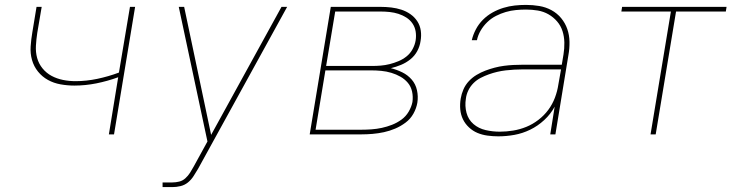

<svg xmlns="http://www.w3.org/2000/svg" viewBox="-20 -548 3040 783"><path d="M424 0 462 -233Q418 -217 373 -208Q328 -199 283 -199Q255 -199 227 -204Q199 -209 175.5 -222Q152 -235 135 -256Q118 -277 110.5 -303.5Q103 -330 105 -359Q107 -388 112 -417L129 -520H150L132 -414Q128 -388 126.5 -361.5Q125 -335 131.5 -311.5Q138 -288 153.5 -269Q169 -250 190.5 -238.5Q212 -227 237 -222Q262 -217 288 -217Q332 -217 377 -226.5Q422 -236 465 -252L510 -520H531L445 0Z M643 215V196H683Q697 196 711 192.5Q725 189 736 179Q747 169 755 156.5Q763 144 770 131L826 29L709 -520H731L841 2L1128 -520H1151L788 140Q779 155 769.5 170Q760 185 746.5 196Q733 207 716 211Q699 215 683 215Z M1243 0 1329 -520H1532Q1554 -520 1575.5 -517.5Q1597 -515 1617 -508.5Q1637 -502 1654 -490Q1671 -478 1682 -461Q1693 -444 1696 -423Q1699 -402 1695 -380Q1692 -359 1681.5 -339.5Q1671 -320 1653.5 -306Q1636 -292 1615.5 -283.5Q1595 -275 1574 -270Q1598 -264 1620.5 -253Q1643 -242 1659 -223.5Q1675 -205 1680.5 -180Q1686 -155 1682 -129Q1678 -106 1666 -84.5Q1654 -63 1634 -48Q1614 -33 1591.5 -23.5Q1569 -14 1546 -9Q1523 -4 1499.5 -2Q1476 0 1454 0ZM1310 -279H1497Q1515 -279 1533 -280.5Q1551 -282 1569 -286.5Q1587 -291 1605 -298.5Q1623 -306 1638 -318Q1653 -330 1662.5 -347.5Q1672 -365 1675 -383Q1678 -402 1675 -420Q1672 -438 1662 -452.5Q1652 -467 1637 -476.5Q1622 -486 1605 -491.5Q1588 -497 1569.5 -499Q1551 -501 1532 -501H1347ZM1267 -19H1454Q1474 -19 1495 -20.5Q1516 -22 1537 -26.5Q1558 -31 1578.5 -39Q1599 -47 1617 -60Q1635 -73 1646.5 -92.5Q1658 -112 1662 -132Q1665 -154 1660.5 -174.5Q1656 -195 1643.5 -210Q1631 -225 1613.5 -235Q1596 -245 1576 -251Q1556 -257 1535 -259Q1514 -261 1492 -261H1307Z M2012 8Q1990 8 1968 5Q1946 2 1927 -6Q1908 -14 1892.5 -28.5Q1877 -43 1868 -61.5Q1859 -80 1857 -102Q1855 -124 1859 -147Q1862 -165 1870 -183.5Q1878 -202 1892 -217Q1906 -232 1923.5 -242.5Q1941 -253 1959.5 -260Q1978 -267 1997 -272Q2016 -277 2035 -279.5Q2054 -282 2073 -283Q2092 -284 2111 -284H2271L2278 -326Q2282 -350 2281.5 -374.5Q2281 -399 2274 -421Q2267 -443 2252 -460.5Q2237 -478 2217 -489.5Q2197 -501 2173.5 -505Q2150 -509 2125 -509Q2105 -509 2084 -507Q2063 -505 2042.5 -499Q2022 -493 2002.5 -483Q1983 -473 1967 -457.5Q1951 -442 1940 -423Q1929 -404 1925 -384H1904Q1909 -406 1920.5 -428Q1932 -450 1949.5 -467.5Q1967 -485 1988.5 -497Q2010 -509 2033 -516Q2056 -523 2079 -525.5Q2102 -528 2125 -528Q2153 -528 2179.5 -523.5Q2206 -519 2229 -506.5Q2252 -494 2268.5 -474Q2285 -454 2293.5 -429.5Q2302 -405 2302.5 -377.5Q2303 -350 2298 -323L2245 0H2224L2242 -113Q2226 -83 2199.5 -58.5Q2173 -34 2142 -19Q2111 -4 2078 2Q2045 8 2012 8ZM2018 -11Q2045 -11 2072.5 -15.5Q2100 -20 2126 -30.5Q2152 -41 2175.5 -59Q2199 -77 2216 -100Q2233 -123 2243 -149.5Q2253 -176 2257 -203L2268 -265H2111Q2094 -265 2077 -264Q2060 -263 2042.5 -261Q2025 -259 2008 -255Q1991 -251 1974 -245Q1957 -239 1940.5 -230.5Q1924 -222 1911 -209Q1898 -196 1890 -179.5Q1882 -163 1880 -146Q1875 -116 1882.5 -88Q1890 -60 1911 -42Q1932 -24 1960.5 -17.5Q1989 -11 2018 -11Z M2633 0 2716 -501H2514L2517 -520H2943L2940 -501H2737L2654 0Z"/></svg>

Font: Iosevka SS04 Th Ex Obl
Style: Regular
Weight: 100
Width: 7
Italic angle: -9°
Monospace: yes
Designer: Belleve Invis
Foundry: Belleve Invis
Version: Version 19.0.0; ttfautohint (v1.8.4)